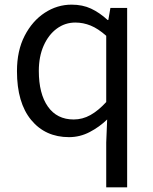

<svg xmlns="http://www.w3.org/2000/svg" viewBox="-20 -577 660 826"><path d="M437 229V36L441 -63Q408 -31 366 -9Q324 13 277 13Q175 13 114 -61Q53 -135 53 -271Q53 -359 86 -423Q119 -487 172.5 -522Q226 -557 288 -557Q335 -557 371.5 -540Q408 -523 443 -491H446L455 -543H527V229ZM297 -63Q335 -63 369 -82Q403 -101 437 -138V-423Q402 -454 370 -467Q338 -480 304 -480Q260 -480 224.5 -454Q189 -428 168 -381Q147 -334 147 -272Q147 -174 186 -118.5Q225 -63 297 -63Z"/></svg>

Font: Source Han Sans SC
Style: Regular
Weight: 400
Designer: Ryoko NISHIZUKA 西塚涼子 (kana, bopomofo & ideographs); Paul D. Hunt (Latin, Greek & Cyrillic); Sandoll Communications 산돌커뮤니
Foundry: Adobe
Version: Version 2.002;hotconv 1.0.116;makeotfexe 2.5.65601; ttfautoh